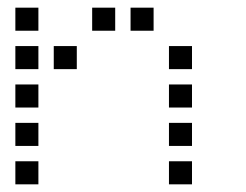

<svg xmlns="http://www.w3.org/2000/svg" viewBox="-20 -500 640 500"><path d="M21 -480Q20 -480 20 -480Q20 -480 20 -479V-421Q20 -420 20 -420Q20 -420 21 -420H79Q80 -420 80 -420Q80 -420 80 -421V-479Q80 -480 80 -480Q80 -480 79 -480ZM221 -480Q220 -480 220 -480Q220 -480 220 -479V-421Q220 -420 220 -420Q220 -420 221 -420H279Q280 -420 280 -420Q280 -420 280 -421V-479Q280 -480 280 -480Q280 -480 279 -480ZM321 -480Q320 -480 320 -480Q320 -480 320 -479V-421Q320 -420 320 -420Q320 -420 321 -420H379Q380 -420 380 -420Q380 -420 380 -421V-479Q380 -480 380 -480Q380 -480 379 -480ZM21 -380Q20 -380 20 -380Q20 -380 20 -379V-321Q20 -320 20 -320Q20 -320 21 -320H79Q80 -320 80 -320Q80 -320 80 -321V-379Q80 -380 80 -380Q80 -380 79 -380ZM121 -380Q120 -380 120 -380Q120 -380 120 -379V-321Q120 -320 120 -320Q120 -320 121 -320H179Q180 -320 180 -320Q180 -320 180 -321V-379Q180 -380 180 -380Q180 -380 179 -380ZM421 -380Q420 -380 420 -380Q420 -380 420 -379V-321Q420 -320 420 -320Q420 -320 421 -320H479Q480 -320 480 -320Q480 -320 480 -321V-379Q480 -380 480 -380Q480 -380 479 -380ZM21 -280Q20 -280 20 -280Q20 -280 20 -279V-221Q20 -220 20 -220Q20 -220 21 -220H79Q80 -220 80 -220Q80 -220 80 -221V-279Q80 -280 80 -280Q80 -280 79 -280ZM421 -280Q420 -280 420 -280Q420 -280 420 -279V-221Q420 -220 420 -220Q420 -220 421 -220H479Q480 -220 480 -220Q480 -220 480 -221V-279Q480 -280 480 -280Q480 -280 479 -280ZM21 -180Q20 -180 20 -180Q20 -180 20 -179V-121Q20 -120 20 -120Q20 -120 21 -120H79Q80 -120 80 -120Q80 -120 80 -121V-179Q80 -180 80 -180Q80 -180 79 -180ZM421 -180Q420 -180 420 -180Q420 -180 420 -179V-121Q420 -120 420 -120Q420 -120 421 -120H479Q480 -120 480 -120Q480 -120 480 -121V-179Q480 -180 480 -180Q480 -180 479 -180ZM21 -80Q20 -80 20 -80Q20 -80 20 -79V-21Q20 -20 20 -20Q20 -20 21 -20H79Q80 -20 80 -20Q80 -20 80 -21V-79Q80 -80 80 -80Q80 -80 79 -80ZM421 -80Q420 -80 420 -80Q420 -80 420 -79V-21Q420 -20 420 -20Q420 -20 421 -20H479Q480 -20 480 -20Q480 -20 480 -21V-79Q480 -80 480 -80Q480 -80 479 -80Z"/></svg>

Font: Doto Medium
Style: Regular
Weight: 500
Monospace: yes
Version: Version 1.000